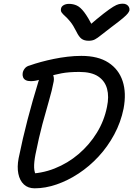

<svg xmlns="http://www.w3.org/2000/svg" viewBox="-20 -1012 722 1041"><path d="M168 9Q132 9 109.5 -12Q87 -33 79.5 -70Q72 -107 81 -154Q103 -262 129.5 -363.5Q156 -465 188 -569Q196 -598 208.5 -610.5Q221 -623 242 -623Q258 -623 266.5 -607.5Q275 -592 271 -570Q262 -522 245.5 -466Q229 -410 210 -339Q191 -268 172 -173Q164 -131 165 -103.5Q166 -76 179 -54L125 -70Q204 -70 276 -98.5Q348 -127 406.5 -177Q465 -227 505 -292Q545 -357 560 -432Q572 -488 560.5 -530.5Q549 -573 512.5 -597.5Q476 -622 410 -622Q353 -622 313.5 -614.5Q274 -607 245 -597Q216 -587 193 -579.5Q170 -572 147 -572Q130 -572 119.5 -577.5Q109 -583 105 -593.5Q101 -604 103 -616Q105 -629 114.5 -641Q124 -653 141 -657Q169 -667 202 -676Q235 -685 271.5 -692.5Q308 -700 346 -704.5Q384 -709 421 -709Q512 -709 568 -672.5Q624 -636 645 -572Q666 -508 650 -423Q635 -349 599.5 -283Q564 -217 514.5 -163.5Q465 -110 406.5 -71.5Q348 -33 287 -12Q226 9 168 9ZM646 -992Q658 -992 666.5 -987Q675 -982 679 -974Q683 -966 682 -956Q680 -949 673.5 -940Q667 -931 647 -914Q627 -897 584 -865Q548 -838 528.5 -822Q509 -806 495 -798.5Q481 -791 461 -791Q437 -791 422.5 -801.5Q408 -812 394 -841Q377 -875 361.5 -894Q346 -913 333.5 -924Q321 -935 314.5 -944Q308 -953 311 -966Q313 -977 325 -984Q337 -991 354 -991Q377 -991 396.5 -982Q416 -973 436.5 -946Q457 -919 484 -867H456Q509 -913 542 -938.5Q575 -964 594 -975.5Q613 -987 624.5 -989.5Q636 -992 646 -992Z"/></svg>

Font: Shantell Sans
Style: Italic
Weight: 400
Italic angle: -11°
Designer: Stephen Nixon, Anya Danilova, Shantell Martin
Foundry: Arrow Type
Version: Version 1.011;[c5ecc13dd]